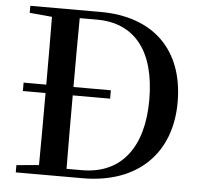

<svg xmlns="http://www.w3.org/2000/svg" viewBox="-52 -789 885 844"><g transform="rotate(5 390.5 -367.5)"><path d="M433 -359V-396H268C268 -501 268 -602 269 -700H345C511 -700 605 -585 605 -368C605 -160 511 -35 337 -35H269C268 -138 268 -241 268 -359ZM48 -704 147 -695C148 -598 148 -499 148 -396H48V-359H148C148 -243 148 -140 147 -41L48 -32V0H343C583 0 730 -141 730 -369C730 -600 591 -735 358 -735H48Z"/></g></svg>

Font: Noto Serif CJK SC SemiBold
Style: Regular
Weight: 600
Designer: Ryoko NISHIZUKA 西塚涼子 (kana & ideographs); Frank Grießhammer (Latin, Greek & Cyrillic); Wenlong ZHANG 张文龙 (bopomofo); San
Foundry: Adobe
Version: Version 2.001;hotconv 1.1.0;makeotfexe 2.6.0